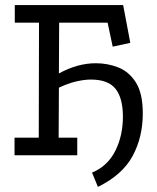

<svg xmlns="http://www.w3.org/2000/svg" viewBox="-20 -609 615 753"><path d="M364 124 341 68Q403 42 433 -19Q463 -80 462 -156Q461 -227 432 -262Q403 -297 336 -297Q311 -297 278.5 -289.5Q246 -282 211 -265L210 -69H283V0H37V-69H132L133 -520H38V-589H463L491 -441L422 -426L402 -520H212L211 -321Q250 -342 285.5 -351.5Q321 -361 356 -361Q402 -361 444 -344.5Q486 -328 513 -285.5Q540 -243 540 -164Q540 -71 500 3Q460 77 364 124Z"/></svg>

Font: Podkova
Style: Regular
Weight: 400
Designer: Ilya Yudin
Foundry: Cyreal (www.cyreal.org)
Version: Version 2.103